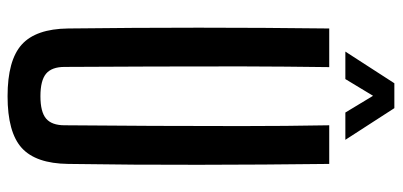

<svg xmlns="http://www.w3.org/2000/svg" viewBox="-284 -720 1011 482"><g transform="rotate(90 221.0 -478.5)"><path d="M221 7.5Q131 7.5 91.5 -28Q52 -63.5 51 -144.5Q49 -309 49 -472.2Q49 -635.5 51 -800H148Q146.5 -690.5 146.2 -579.2Q146 -468 146.5 -356.5Q147 -245 147.5 -135.5Q147.5 -103.5 164.5 -89.2Q181.5 -75 221 -75Q260.5 -75 277.2 -89.2Q294 -103.5 294 -135.5Q295 -245 295.5 -356.5Q296 -468 296 -579.2Q296 -690.5 294 -800H391Q393 -635.5 393.2 -472.2Q393.5 -309 391 -144.5Q390 -63.5 350.8 -28Q311.5 7.5 221 7.5ZM109 -840.5 188.5 -963.5H251L330.5 -840.5H262L220 -910L178 -840.5Z"/></g></svg>

Font: Big Shoulders Text Thin SemiBold
Style: Regular
Weight: 600
Version: Version 2.002